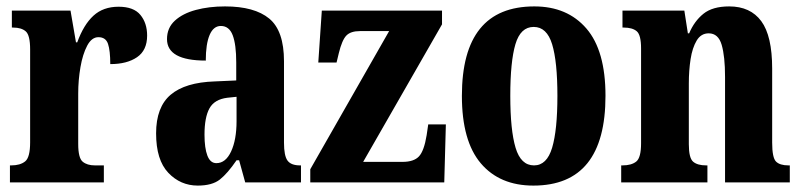

<svg xmlns="http://www.w3.org/2000/svg" viewBox="-20 -569 2505 599"><path d="M11 0V-53H15Q43 -53 58.5 -65.5Q74 -78 74 -125V-415Q74 -459 60.5 -471Q47 -483 21 -483H17V-536H200L217 -437H221Q241 -492 271.5 -520Q302 -548 350 -548Q397 -548 418 -522.5Q439 -497 439 -458Q439 -412 407.5 -390.5Q376 -369 324 -369Q324 -411 317 -432Q310 -453 287 -453Q266 -453 252 -426.5Q238 -400 231 -359.5Q224 -319 224 -277V-120Q224 -76 238 -64.5Q252 -53 276 -53H304V0Z M597 10Q543 10 505 -30Q467 -70 467 -153Q467 -235 512.5 -273.5Q558 -312 650 -315L717 -318V-374Q717 -430 706 -459Q695 -488 669 -488Q646 -488 634 -460Q622 -432 622 -380Q501 -380 501 -447Q501 -482 525.5 -504.5Q550 -527 591 -538Q632 -549 682 -549Q774 -549 820 -511Q866 -473 866 -378V-124Q866 -83 877 -68Q888 -53 916 -53H919V0H745L726 -69H718Q690 -28 666 -9Q642 10 597 10ZM655 -60Q684 -60 701 -96.5Q718 -133 718 -191V-267L689 -264Q649 -259 633.5 -231Q618 -203 618 -149Q618 -107 627 -83.5Q636 -60 655 -60Z M948 0V-41L1194 -472H1103Q1074 -472 1060.5 -458Q1047 -444 1037 -403L1030 -374H973L984 -536H1359V-493L1113 -64H1236Q1271 -64 1287 -81Q1303 -98 1311 -147L1316 -181H1371L1366 0Z M1644 10Q1539 10 1480 -59.5Q1421 -129 1421 -270Q1421 -549 1647 -549Q1750 -549 1809.5 -480Q1869 -411 1869 -270Q1869 10 1644 10ZM1646 -53Q1686 -53 1702.5 -108Q1719 -163 1719 -270Q1719 -377 1702.5 -431Q1686 -485 1645 -485Q1604 -485 1588 -431Q1572 -377 1572 -270Q1572 -163 1588.5 -108Q1605 -53 1646 -53Z M1918 0V-53H1922Q1950 -53 1965 -65Q1980 -77 1980 -122V-418Q1980 -460 1966.5 -471.5Q1953 -483 1926 -483H1922V-536H2115L2126 -465H2130Q2146 -503 2174.5 -526Q2203 -549 2255 -549Q2321 -549 2355 -503Q2389 -457 2389 -355V-124Q2389 -77 2401 -65Q2413 -53 2440 -53H2444V0H2242V-329Q2242 -393 2231.5 -429Q2221 -465 2191 -465Q2167 -465 2153.5 -442.5Q2140 -420 2134.5 -384.5Q2129 -349 2129 -309V-119Q2129 -76 2142.5 -64.5Q2156 -53 2183 -53H2187V0Z"/></svg>

Font: Noto Serif Myanmar ExtraCondensed ExtraBold
Style: Regular
Weight: 800
Width: 2
Designer: Ben Mitchell and the Monotype Design Team
Foundry: Monotype Imaging Inc.
Version: Version 2.106; ttfautohint (v1.8.4.7-5d5b)